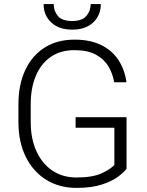

<svg xmlns="http://www.w3.org/2000/svg" viewBox="-20 -916 724 946"><path d="M603.5 -338.4V-85Q591.3 -67.4 561.5 -45.2Q531.7 -22.9 481.4 -6.6Q431.2 9.8 356.4 9.8Q272.5 9.8 208 -30Q143.6 -69.8 107.2 -142.8Q70.8 -215.8 70.8 -315.4V-401.4Q70.8 -499 104.5 -570.8Q138.2 -642.6 200 -681.6Q261.7 -720.7 346.7 -720.7Q425.8 -720.7 480 -693.4Q534.2 -666 564.7 -618.4Q595.2 -570.8 603 -510.7H542.5Q535.6 -553.2 513.9 -589.4Q492.2 -625.5 451.7 -647.2Q411.1 -668.9 346.7 -668.9Q277.8 -668.9 229.7 -635.5Q181.6 -602.1 156.5 -542.2Q131.3 -482.4 131.3 -402.3V-315.4Q131.3 -232.9 159.4 -171.1Q187.5 -109.4 238 -75.4Q288.6 -41.5 356.4 -41.5Q438 -41.5 483.2 -63.2Q528.3 -85 543.5 -103.5V-286.6H352.5V-338.4ZM426.8 -896H476.6Q476.6 -840.3 439 -805.2Q401.4 -770 335.9 -770Q270.5 -770 232.7 -805.2Q194.8 -840.3 194.8 -896H244.6Q244.6 -862.3 265.1 -837.4Q285.6 -812.5 335.9 -812.5Q384.8 -812.5 405.8 -837.6Q426.8 -862.8 426.8 -896Z"/></svg>

Font: Vazirmatn RD FD ExtraLight
Style: Regular
Weight: 200
Designer: Saber Rastikerdar
Foundry: Saber Rastikerdar
Version: Version 33.003